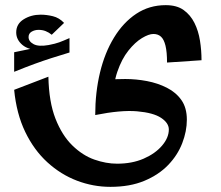

<svg xmlns="http://www.w3.org/2000/svg" viewBox="-20 -416 858 746"><path d="M409 310Q342 310 279 286Q216 262 164 214.5Q112 167 78 96.5Q44 26 35 -67L168 -118Q170 -20 195.5 45Q221 110 261 149Q301 188 346.5 204Q392 220 435 220Q493 220 538 200.5Q583 181 609.5 150Q636 119 636 87Q636 62 606 42Q576 22 513 16.5Q450 11 350 31L391 -106Q425 -109 467 -109Q509 -109 551 -101Q593 -93 628.5 -75Q664 -57 685 -27Q706 3 706 49Q706 94 688 140.5Q670 187 633.5 225Q597 263 541 286.5Q485 310 409 310ZM350 31Q350 -57 368.5 -134Q387 -211 423 -270Q459 -329 509.5 -362.5Q560 -396 624 -396Q667 -396 693.5 -377Q720 -358 735.5 -327Q751 -296 757 -258Q763 -220 763 -182L629 -173Q629 -214 623 -238.5Q617 -263 605.5 -273.5Q594 -284 576 -284Q558 -284 531.5 -268Q505 -252 479 -219.5Q453 -187 436 -137.5Q419 -88 419 -21ZM157 -215 139 -221Q91 -221 67 -241.5Q43 -262 43 -290Q43 -323 72 -341Q101 -359 138 -359Q161 -359 185.5 -353Q210 -347 229 -327L181 -281Q170 -290 157.5 -295Q145 -300 130 -300Q115 -300 103 -293Q91 -286 91 -272Q91 -255 110.5 -244.5Q130 -234 169 -241Q195 -246 210 -251.5Q225 -257 250 -268V-217ZM35 -137V-213Q78 -222 112 -229Q146 -236 179 -242Q212 -248 250 -254V-212Q210 -200 179 -190Q148 -180 115 -168Q82 -156 35 -137Z"/></svg>

Font: Marhey Light
Style: Regular
Weight: 400
Version: Version 1.000